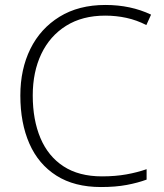

<svg xmlns="http://www.w3.org/2000/svg" viewBox="-20 -744 660 774"><path d="M404 -681Q312 -681 246.5 -640Q181 -599 146.5 -526.5Q112 -454 112 -359Q112 -261 143 -187.5Q174 -114 236 -73.5Q298 -33 391 -33Q445 -33 489.5 -41Q534 -49 571 -62V-20Q536 -7 491 1.5Q446 10 387 10Q280 10 207.5 -36Q135 -82 98.5 -165Q62 -248 62 -359Q62 -465 102.5 -547Q143 -629 220 -676.5Q297 -724 405 -724Q507 -724 589 -685L570 -643Q531 -663 489.5 -672Q448 -681 404 -681Z"/></svg>

Font: Noto Kufi Arabic ExtraLight
Style: Regular
Weight: 200
Designer: Monotype Design Team, David Williams, Khaled Hosny
Foundry: Google LLC
Version: Version 2.109; ttfautohint (v1.8.4.7-5d5b)